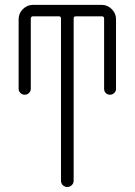

<svg xmlns="http://www.w3.org/2000/svg" viewBox="-20 -750 540 770"><path d="M54.7 -393.6V-672.9Q54.7 -696.3 71.8 -713.4Q88.9 -730.5 112.3 -730.5H387.7Q411.1 -730.5 428.2 -713.4Q445.3 -696.3 445.3 -672.9V-393.6Q445.3 -383.8 438 -377Q430.7 -370.1 420.9 -370.1Q411.1 -370.1 404.3 -377Q397.5 -383.8 397.5 -393.6V-675.8Q397.5 -684.6 387.7 -684.6H284.2Q275.4 -684.6 275.4 -675.8V-25.4Q275.4 -14.6 267.6 -7.3Q259.8 0 250 0Q240.2 0 232.4 -6.8Q224.6 -13.7 224.6 -25.4V-675.8Q224.6 -684.6 215.8 -684.6H112.3Q104.5 -684.6 103.5 -675.8V-393.6Q103.5 -383.8 96.2 -377Q88.9 -370.1 79.1 -370.1Q69.3 -370.1 62 -377Q54.7 -383.8 54.7 -393.6Z"/></svg>

Font: Rounded-X Mgen+ 1m light
Style: Regular
Weight: 200
Designer: [Source Han Sans]
Ryoko NISHIZUKA  (kana & ideographs); Paul D. Hunt (Latin, Greek & Cyrillic); Wenlong ZHANG  (bopomofo
Version: Version 1.059.20150602